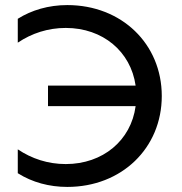

<svg xmlns="http://www.w3.org/2000/svg" viewBox="-20 -728 715 756"><path d="M245 8C459 8 617 -145 617 -350C617 -555 459 -708 245 -708C171 -708 104 -688 50 -654V-560C105 -597 169 -618 239 -618C385 -618 495 -525 514 -391H169V-310H514C496 -175 385 -82 239 -82C169 -82 105 -103 50 -140V-46C107 -10 174 8 245 8Z"/></svg>

Font: Chess Sans Medium
Style: Regular
Weight: 500
Designer: Wolf Bōese
Foundry: Wolf Bōese
Version: Version 7.223;Glyphs 3.3 (3306)